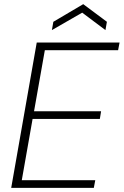

<svg xmlns="http://www.w3.org/2000/svg" viewBox="-20 -905 596 925"><path d="M34 0 157 -700H556L549 -663H196L144 -369H467L461 -332H137L85 -37H439L432 0ZM230 -760 237 -800 381 -885 495 -800 488 -760 376 -844Z"/></svg>

Font: DM Sans 17pt ExtraLight
Style: Italic
Weight: 250
Italic angle: -10°
Version: Version 4.004;gftools[0.9.30]